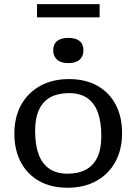

<svg xmlns="http://www.w3.org/2000/svg" viewBox="-20 -872 642 902"><path d="M297 -56Q348 -56 383.5 -75Q419 -94 437.5 -133.2Q456 -172.5 456 -233.5Q456 -300 439.2 -344.8Q422.5 -389.5 389 -412Q355.5 -434.5 304.5 -434.5Q253.5 -434.5 218 -415.8Q182.5 -397 163.8 -357.8Q145 -318.5 145 -257.5Q145 -191 161.8 -146.2Q178.5 -101.5 212.5 -78.8Q246.5 -56 297 -56ZM297 10Q220 10 164 -21.5Q108 -53 77.8 -110.2Q47.5 -167.5 47.5 -244Q47.5 -321.5 79.2 -379Q111 -436.5 168.8 -468.5Q226.5 -500.5 304.5 -500.5Q381.5 -500.5 437.5 -469Q493.5 -437.5 523.5 -380.5Q553.5 -323.5 553.5 -246.5Q553.5 -169.5 522 -111.8Q490.5 -54 432.8 -22Q375 10 297 10ZM301 -575.5Q266.5 -575.5 248.2 -591.5Q230 -607.5 230 -635.5Q230 -664.5 248.2 -679.2Q266.5 -694 301 -694Q336 -694 354 -679.2Q372 -664.5 372 -635.5Q372 -607.5 354 -591.5Q336 -575.5 301 -575.5ZM154 -790.5V-852.5H448V-790.5Z"/></svg>

Font: Newsreader 9pt
Style: Regular
Weight: 400
Designer: Hugues Gentile
Foundry: Production Type
Version: Version 1.003